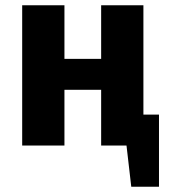

<svg xmlns="http://www.w3.org/2000/svg" viewBox="-20 -551 640 727"><path d="M363 0V-211H224V0H64V-531H224V-328H363V-531H523V-117H582V156H477L459 0Z"/></svg>

Font: Qzxlaeiskcpccdgjqmyffctclhy
Style: Regular
Weight: 700
Monospace: yes
Designer: Carrois Corporate & Edenspiekermann
Foundry: Carrois Corporate GbR & Edenspiekermann AG
Version: Version 2.001